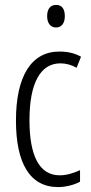

<svg xmlns="http://www.w3.org/2000/svg" viewBox="-20 -752 370 782"><path d="M209 -732C183 -732 172 -713 172 -686C172 -659 185 -640 208 -640C231 -640 244 -658 244 -686C244 -713 234 -732 209 -732ZM217 10C245 10 281 2 306 -12V-59C278 -46 250 -38 223 -38C138 -38 100 -122 100 -262C100 -416 146 -494 226 -494C248 -494 271 -488 292 -476L310 -521C285 -535 257 -542 222 -542C107 -542 45 -441 45 -261C45 -88 101 10 217 10Z"/></svg>

Font: Noto Sans Devanagari UI ExtraCondensed Light
Style: Regular
Weight: 300
Width: 2
Designer: Jelle Bosma - Monotype Design Team
Foundry: Monotype Imaging Inc.
Version: Version 2.004